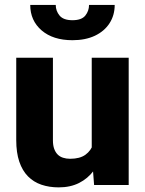

<svg xmlns="http://www.w3.org/2000/svg" viewBox="-20 -768 602 797"><path d="M360.8 -127.4V-528.3H514.2V0H370.6ZM377 -235.4 418.9 -236.3Q418.9 -183.1 406.5 -138.2Q394 -93.3 369.4 -60.1Q344.7 -26.9 308.3 -8.5Q272 9.8 223.6 9.8Q184.6 9.8 152.1 -1.2Q119.6 -12.2 96.2 -35.9Q72.8 -59.6 60.1 -96.9Q47.4 -134.3 47.4 -186.5V-528.3H199.7V-185.5Q199.7 -165 204.8 -150.6Q210 -136.2 219 -127Q228 -117.7 241.5 -113.3Q254.9 -108.9 271 -108.9Q311.5 -108.9 334.7 -125.7Q357.9 -142.6 367.4 -171.1Q377 -199.7 377 -235.4ZM349.6 -747.6H456.1Q456.1 -704.6 434.6 -671.4Q413.1 -638.2 373.8 -619.6Q334.5 -601.1 280.8 -601.1Q200.2 -601.1 152.8 -641.8Q105.5 -682.6 105.5 -747.6H211.4Q211.4 -722.7 227.3 -703.4Q243.2 -684.1 280.8 -684.1Q318.8 -684.1 334.2 -703.4Q349.6 -722.7 349.6 -747.6Z"/></svg>

Font: Roboto ExtraBold
Style: Regular
Weight: 800
Designer: Christian Robertson
Foundry: Google
Version: Version 3.009; 2024